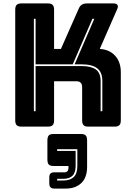

<svg xmlns="http://www.w3.org/2000/svg" viewBox="-20 -740 786 1122"><path d="M188 -90V-354H457Q512 -354 540 -334Q568 -314 568 -266V-90H578V-266Q578 -318 548 -341Q518 -364 457 -364H416L531 -630H520L405 -364H188V-630H178V-90ZM260 0H105Q86 0 77.5 -8.5Q69 -17 69 -36V-684Q69 -703 77.5 -711.5Q86 -720 105 -720H260Q279 -720 287.5 -711.5Q296 -703 296 -684V-454H336L439 -687Q446 -705 458 -712.5Q470 -720 489 -720H643Q660 -720 666 -711.5Q672 -703 665 -687L563 -454Q619 -451 652.5 -414.5Q686 -378 686 -318V-36Q686 -17 677.5 -8.5Q669 0 650 0H496Q477 0 468.5 -8.5Q460 -17 460 -36V-231Q460 -247 452 -256Q444 -265 428 -265H296V-36Q296 -17 287.5 -8.5Q279 0 260 0ZM364 362H298Q282 362 275 354.5Q268 347 268 331V297Q268 281 275 274Q282 267 298 267H357Q368 267 374 260.5Q380 254 380 243V230H294Q273 230 265 221.5Q257 213 257 191V82Q257 60 265 51.5Q273 43 294 43H452Q473 43 481 51.5Q489 60 489 82V234Q489 298 455 330Q421 362 364 362ZM432 132H314V142H422V229Q422 269 403.5 287Q385 305 349 305H314V315H349Q389 315 410.5 295Q432 275 432 229Z"/></svg>

Font: Bungee Inline
Style: Regular
Weight: 400
Designer: David Jonathan Ross
Foundry: David Jonathan Ross
Version: Version 1.001;PS 1.0;hotconv 1.0.72;makeotf.lib2.5.5900